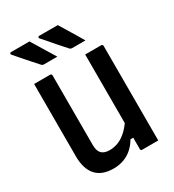

<svg xmlns="http://www.w3.org/2000/svg" viewBox="-224 -1073 1098 1211"><g transform="rotate(-30 325.0 -467.0)"><path d="M183 -947Q202 -916 218.5 -888.5Q235 -861 252 -833.5Q269 -806 287 -776Q272 -776 259 -776Q246 -776 230.5 -776Q215 -776 190 -776Q184 -776 180 -778Q176 -780 174 -782Q149 -810 132 -829Q115 -848 101.5 -863.5Q88 -879 74 -895Q60 -911 42 -932Q38 -937 40 -942Q42 -947 48 -947Q76 -947 93.5 -947Q111 -947 131 -947Q151 -947 183 -947ZM389 -947Q408 -916 424.5 -888.5Q441 -861 458 -833.5Q475 -806 492 -776Q477 -776 464 -776Q451 -776 435.5 -776Q420 -776 396 -776Q390 -776 385.5 -778Q381 -780 379 -782Q354 -810 337 -829Q320 -848 307 -863.5Q294 -879 280 -895Q266 -911 247 -932Q243 -937 245 -942Q247 -947 253 -947Q282 -947 299.5 -947Q317 -947 336.5 -947Q356 -947 389 -947ZM574 0Q555 0 535.5 0Q516 0 496.5 0Q477 0 457 0Q455 0 453 -0.5Q451 -1 450 -2Q449 -3 448 -4Q447 -5 446.5 -7Q446 -9 446 -11Q446 -97 446 -183Q446 -269 446 -355.5Q446 -442 446 -528Q446 -614 446 -700Q466 -700 485.5 -700Q505 -700 524.5 -700Q544 -700 563 -700Q566 -700 568.5 -698.5Q571 -697 572.5 -694.5Q574 -692 574 -689Q574 -617 574 -544Q574 -471 574 -398Q574 -325 574 -252.5Q574 -180 574 -107Q574 -79 574 -51.5Q574 -24 574 0ZM243 13Q199 13 167.5 0.5Q136 -12 115.5 -35.5Q95 -59 84.5 -93.5Q74 -128 74 -172Q74 -237 74 -307.5Q74 -378 74 -452Q74 -526 74 -600Q74 -625 74 -650Q74 -675 74 -700Q104 -700 133 -700Q162 -700 191 -700Q195 -700 197 -698.5Q199 -697 200.5 -695Q202 -693 202 -689Q202 -605 202 -517.5Q202 -430 202 -344.5Q202 -259 202 -180Q202 -139 221 -119.5Q240 -100 279 -100Q314 -100 346 -113.5Q378 -127 408.5 -156.5Q439 -186 468 -234V-94H426Q406 -60 379 -36Q352 -12 318 0.5Q284 13 243 13Z"/></g></svg>

Font: Recursive SemiBold
Style: Regular
Weight: 600
Version: Version 1.085